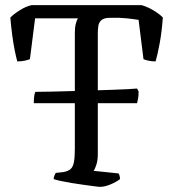

<svg xmlns="http://www.w3.org/2000/svg" viewBox="-20 -724 671 744"><path d="M111 -324Q111 -344 113 -354.5Q115 -365 117 -368Q143 -368 179.5 -369Q216 -370 257 -371Q298 -372 338.5 -373.5Q379 -375 415 -376Q451 -377 476 -378.5Q501 -380 511 -381L517 -370Q517 -352 515 -341.5Q513 -331 511 -324ZM368 0Q362 0 344 -2.5Q326 -5 303 -8Q280 -11 256.5 -15Q233 -19 214.5 -23Q196 -27 188 -30Q188 -37 191 -44Q194 -51 196 -54L224 -57Q243 -60 253 -68.5Q263 -77 266.5 -96Q270 -115 270 -148V-595Q270 -619 274 -633Q278 -647 282 -653H116L96 -495Q90 -492 76.5 -489Q63 -486 47 -486Q43 -500 37.5 -526.5Q32 -553 27.5 -587Q23 -621 20 -656Q34 -670 57 -684.5Q80 -699 102 -704H529Q553 -697 576 -683Q599 -669 611 -656Q607 -600 598.5 -555Q590 -510 583 -486Q568 -486 554.5 -489Q541 -492 536 -495L517 -647Q499 -650 471 -653Q443 -656 407 -655Q383 -655 373 -646Q363 -637 361 -623.5Q359 -610 359 -594V-126Q359 -103 353.5 -86Q348 -69 343 -62L439 -52Q441 -51 443 -44Q445 -37 445 -30Q431 -19 408.5 -9.5Q386 0 368 0Z"/></svg>

Font: Texturina 12pt Light
Style: Regular
Weight: 300
Designer: Guillermo Torres Carreño
Foundry: Omnibus-Type
Version: Version 1.002